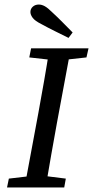

<svg xmlns="http://www.w3.org/2000/svg" viewBox="-20 -826 410 846"><path d="M11 0 19 -39 138 -53H158L270 -39L263 0ZM88 0 149 -328Q162 -399 174.5 -470.5Q187 -542 198 -613H292L231 -285Q218 -214 205.5 -142.5Q193 -71 181 0ZM109 -573 117 -613H370L361 -573L243 -560H225ZM300 -683 282 -659Q252 -674 221.5 -689Q191 -704 162 -720Q134 -734 124 -747.5Q114 -761 114 -773Q114 -787 124.5 -796.5Q135 -806 151 -806Q164 -806 177.5 -798.5Q191 -791 211 -771Q234 -750 256 -727.5Q278 -705 300 -683Z"/></svg>

Font: Lisu Bosa Medium
Style: Italic
Weight: 500
Italic angle: -19°
Designer: David Morse, Annie Olsen, Victor Gaultney, Frank Grießhammer (Latin)
Foundry: SIL International
Version: Version 2.000